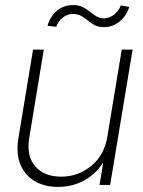

<svg xmlns="http://www.w3.org/2000/svg" viewBox="-20 -732 567 760"><path d="M404.8 -190.4 461.9 -535.6H504.9L416 0H374L388.2 -85.4H385.7Q360.4 -44.4 314 -18.3Q267.6 7.8 209.5 7.8Q155.8 7.8 116.9 -15.4Q78.1 -38.6 60.5 -81.8Q43 -125 52.7 -184.1L110.8 -535.6H153.3L95.7 -186Q84 -115.7 119.1 -74.2Q154.3 -32.7 221.7 -32.7Q289.1 -32.7 340.8 -75Q392.6 -117.2 404.8 -190.4ZM392.1 -624.5Q364.3 -624.5 345.9 -637.5Q327.6 -650.4 310.5 -663.3Q293.5 -676.3 268.6 -676.8Q245.1 -676.3 227.1 -661.4Q209 -646.5 202.6 -626L168 -629.9Q178.2 -666 204.8 -689Q231.4 -711.9 268.6 -711.9Q291.5 -711.9 307.4 -704.1Q323.2 -696.3 335.9 -685.8Q348.6 -675.3 361.3 -667.5Q374 -659.7 391.1 -659.2Q412.1 -659.7 430.9 -673.3Q449.7 -687 458 -710.4L491.7 -704.6Q480 -668 452.4 -646.2Q424.8 -624.5 392.1 -624.5Z"/></svg>

Font: Inter Display Extra Light
Style: Italic
Weight: 200
Italic angle: -9.39999°
Designer: Rasmus Andersson
Foundry: rsms
Version: Version 4.000;git-4fc901f